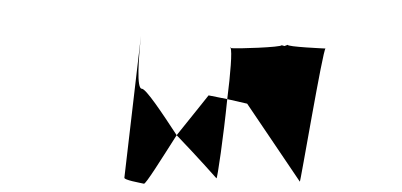

<svg xmlns="http://www.w3.org/2000/svg" viewBox="-20 -446 970 463"><path d="M327 -426C327 -426 324 -396 320 -360ZM320 -360 280 -18C277 -12 319 -5 327 -3C331 -1 369 -62 406 -120C370 -175 332 -232 322 -232C309 -232 314 -304 320 -360ZM406 -120C457 -67 502 -16 502 -16C504 -14 519 -117 528 -207L483 -216C482 -214 445 -169 406 -120ZM536 -332V-330C534 -330 535 -332 536 -332ZM536 -330C540 -323 536 -269 528 -207L576 -196L703 -8C704 -3 759 -329 765 -329C765 -329 671 -333 674 -338L666 -335L659 -337C660 -332 550 -328 536 -330Z"/></svg>

Font: Ampere
Style: SCSuExtIta
Weight: 400
Version: Version 1